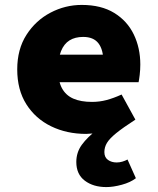

<svg xmlns="http://www.w3.org/2000/svg" viewBox="-20 -532 640 780"><path d="M412 228Q359 228 324.5 202Q290 176 290 126Q290 87 312.5 56Q335 25 378 -8L386 6Q368 9 353.5 10.5Q339 12 330 12Q251 12 187.5 -19Q124 -50 87 -108.5Q50 -167 50 -250Q50 -332 87.5 -390.5Q125 -449 185 -480.5Q245 -512 312 -512Q391 -512 444 -479.5Q497 -447 523.5 -392Q550 -337 550 -270Q550 -248 547.5 -227.5Q545 -207 543 -198H180V-310H424L400 -280Q400 -330 380 -356Q360 -382 318 -382Q285 -382 262.5 -368Q240 -354 228 -324.5Q216 -295 216 -250Q216 -203 231.5 -174Q247 -145 277.5 -131.5Q308 -118 354 -118Q384 -118 412.5 -125.5Q441 -133 474 -148L530 -46Q479 -13 452 9Q425 31 414.5 48.5Q404 66 404 86Q404 107 418.5 117.5Q433 128 454 128Q466 128 477.5 124.5Q489 121 498 116L532 192Q510 209 475 218.5Q440 228 412 228Z"/></svg>

Font: Source Code Pro ExtraLight Black
Style: Regular
Weight: 900
Monospace: yes
Version: Version 1.018;hotconv 1.0.116;makeotfexe 2.5.65601